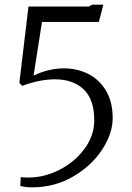

<svg xmlns="http://www.w3.org/2000/svg" viewBox="-20 -632 564 823"><path d="M102 129Q170 129 235.5 95.5Q301 62 342.5 5.5Q384 -51 384 -117Q384 -206 338.5 -249Q293 -292 216 -292Q151 -292 75 -264L63 -277L102 -604H361L375 -612H423L404 -538H160L124 -308Q189 -339 254 -339Q311 -339 358.5 -315Q406 -291 434.5 -243Q463 -195 463 -126Q463 -59 417 10.5Q371 80 292 125.5Q213 171 118 171Q89 171 67 165L69 127Q80 129 102 129Z"/></svg>

Font: Martel Light
Style: Regular
Weight: 300
Designer: Dan Reynolds
Foundry: Dan Reynolds
Version: Version 1.001; ttfautohint (v1.1) -l 5 -r 5 -G 72 -x 0 -D la